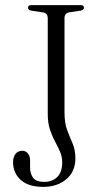

<svg xmlns="http://www.w3.org/2000/svg" viewBox="-20 -719 382 750"><path d="M274.5 -100Q274.5 -49 239.2 -19Q204 11 148.5 11Q91 11 61 -16.2Q31 -43.5 31 -85.5Q31 -105.5 40.5 -117.8Q50 -130 67.5 -130Q80.5 -130 89 -119.5Q97.5 -109 97.5 -92.5V-66.5Q97.5 -40 109.5 -24.2Q121.5 -8.5 153 -8.5Q184 -8.5 203.5 -27.5Q223 -46.5 223 -84Q223 -107 214.5 -126.5Q206 -146 194.8 -166.8Q183.5 -187.5 175 -213.2Q166.5 -239 166.5 -275.5V-647.5Q166.5 -667.5 148.5 -670.5L101.5 -677.5Q89.5 -680 89.5 -689Q89.5 -699 102.5 -699H295Q308 -699 308 -689Q308 -680.5 295.5 -677.5L251 -671Q232 -667 232 -648.5V-280Q232 -238 242.5 -210.5Q253 -183 263.8 -158Q274.5 -133 274.5 -100Z"/></svg>

Font: Fraunces 144pt S050 Light
Style: Regular
Weight: 300
Version: Version 1.000; ttfautohint (v1.8.3)